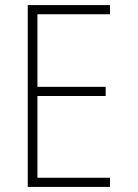

<svg xmlns="http://www.w3.org/2000/svg" viewBox="-20 -734 540 754"><path d="M89 0H412V-36H127V-357H395V-393H127V-678H412V-714H89Z"/></svg>

Font: Noto Sans Mono ExtraCondensed ExtraLight
Style: Regular
Weight: 200
Width: 2
Designer: Monotype Design Team
Foundry: Monotype Imaging Inc.
Version: Version 2.014